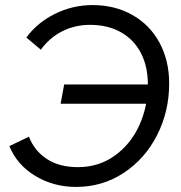

<svg xmlns="http://www.w3.org/2000/svg" viewBox="-20 -724 713 757"><path d="M602 -391 588 -315H219L233 -391ZM647 -395Q647 -285 599.5 -191.5Q552 -98 468 -42.5Q384 13 280 13Q191 13 119 -30.5Q47 -74 17 -148L94 -185Q116 -129 165 -97Q214 -65 287 -65Q369 -65 432 -110Q495 -155 529 -229.5Q563 -304 563 -391Q563 -462 535.5 -515Q508 -568 456.5 -597Q405 -626 335 -626Q275 -626 225 -600.5Q175 -575 141 -528L84 -576Q126 -634 196 -669Q266 -704 345 -704Q433 -704 502 -665Q571 -626 609 -555.5Q647 -485 647 -395Z"/></svg>

Font: Fixel Italic Variable 20240409 Display Thin
Style: Italic
Weight: 100
Italic angle: -10°
Designer: AlfaBravo + MacPaw
Foundry: Kyrylo Tkachov, Marchela Mozhyna, Serhii Makarenko, Maria Weinstein, Zakhar Kryvoshyya
Version: Version 1.211;Glyphs 3.2 (3225)